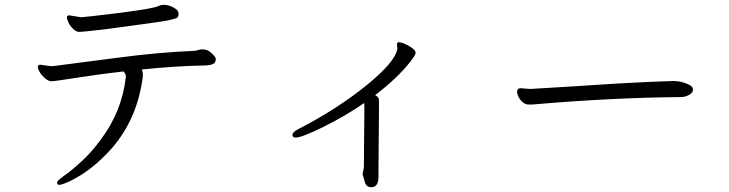

<svg xmlns="http://www.w3.org/2000/svg" viewBox="-20 -725 3040 801"><path d="M148 -455 191 -449 208 -450Q296 -461 469.5 -484Q643 -507 792 -513Q800 -514 808 -516.5Q816 -519 824 -519H827Q846 -519 863 -503Q880 -487 880 -480V-478Q880 -463 868.5 -458Q857 -453 840 -452Q713 -450 571 -435Q576 -427 576 -414V-407Q554 -230 446 -106Q363 -13 273 30Q239 46 228.5 46Q218 46 218 39Q218 32 226.5 24.5Q235 17 258 0.5Q281 -16 321.5 -53Q362 -90 400 -142Q489 -260 505 -404V-406Q505 -417 495 -427Q398 -416 302.5 -401Q207 -386 195 -386Q183 -386 169.5 -397Q156 -408 147 -422Q138 -436 138 -445.5Q138 -455 148 -455ZM318 -653 329 -654Q337 -655 368 -658Q618 -686 644 -701Q648 -703 652 -703.5Q656 -704 660 -705H663Q688 -705 713 -688Q725 -680 725 -667Q725 -654 717 -650Q709 -646 681.5 -640Q654 -634 412 -602L347 -595Q321 -592 309.5 -592Q298 -592 285 -604.5Q272 -617 265.5 -631.5Q259 -646 259 -652Q259 -661 269 -661Z M1559 12Q1559 56 1529 56Q1509 56 1503 37.5Q1497 19 1493 3V-1L1498 -26L1500 -252V-290Q1500 -293 1499 -295Q1421 -241 1330 -196Q1239 -151 1213 -151Q1206 -151 1203 -154.5Q1200 -158 1200 -161Q1200 -174 1224 -186Q1385 -269 1507 -367.5Q1629 -466 1638 -522L1636 -538Q1636 -549 1644 -549Q1652 -549 1668.5 -542Q1685 -535 1699.5 -524.5Q1714 -514 1714 -505Q1714 -496 1693 -469Q1640 -401 1545 -328Q1561 -320 1561 -308V-264L1559 -26Z M2152 -357 2190 -354H2194Q2334 -362 2484.5 -372Q2635 -382 2787 -387H2790Q2824 -387 2856 -371Q2871 -363 2871 -350.5Q2871 -338 2854.5 -329Q2838 -320 2821 -320Q2543 -318 2213 -290Q2207 -289 2202 -289H2184Q2171 -289 2159 -300Q2147 -311 2142 -323.5Q2137 -336 2137 -341Q2137 -357 2152 -357Z"/></svg>

Font: LXGW WenKai
Style: Regular
Weight: 400
Designer: LXGW / Fontworks Inc.
Foundry: LXGW / Fontworks Inc.
Version: Version 1.520; June 14, 2025